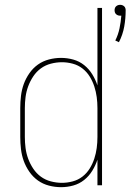

<svg xmlns="http://www.w3.org/2000/svg" viewBox="-20 -768 541 796"><path d="M473 -593 458 -600Q470 -624 475.5 -650.5Q481 -677 483 -703H478Q473 -703 469 -704.5Q465 -706 461.5 -709Q458 -712 456.5 -716.5Q455 -721 455 -726Q455 -730 456.5 -734.5Q458 -739 461.5 -742Q465 -745 469 -746.5Q473 -748 478 -748Q483 -748 487 -746.5Q491 -745 494.5 -742Q498 -739 499.5 -734.5Q501 -730 501 -726Q501 -691 495 -657.5Q489 -624 473 -593ZM233 8Q208 8 183 1.5Q158 -5 137.5 -19.5Q117 -34 102 -55.5Q87 -77 78.5 -100.5Q70 -124 67 -149.5Q64 -175 64 -200V-320Q64 -345 67 -370.5Q70 -396 78.5 -419.5Q87 -443 102 -464.5Q117 -486 137.5 -500.5Q158 -515 183 -521.5Q208 -528 233 -528Q259 -528 284 -521Q309 -514 329 -498Q349 -482 362.5 -460Q376 -438 384 -414V-735H403V0H384V-106Q376 -82 362.5 -60Q349 -38 329 -22Q309 -6 284 1Q259 8 233 8ZM237 -10Q259 -10 281.5 -16Q304 -22 322 -36Q340 -50 352 -69.5Q364 -89 371 -110.5Q378 -132 381 -154.5Q384 -177 384 -200V-320Q384 -343 381 -365.5Q378 -388 371 -409.5Q364 -431 352 -450.5Q340 -470 322 -484Q304 -498 281.5 -504Q259 -510 237 -510Q214 -510 191 -504Q168 -498 149.5 -484.5Q131 -471 118 -451.5Q105 -432 97 -410.5Q89 -389 86 -366Q83 -343 83 -320V-200Q83 -177 86 -154Q89 -131 97 -109.5Q105 -88 118 -68.5Q131 -49 149.5 -35.5Q168 -22 191 -16Q214 -10 237 -10Z"/></svg>

Font: Iosevka SS18 Thin
Style: Regular
Weight: 100
Monospace: yes
Designer: Belleve Invis
Foundry: Belleve Invis
Version: Version 25.1.1; ttfautohint (v1.8.4)